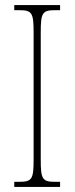

<svg xmlns="http://www.w3.org/2000/svg" viewBox="-20 -734 293 754"><path d="M36 0H216V-20H196C146 -20 140 -31 140 -108V-606C140 -683 146 -694 196 -694H216V-714H36V-694H56C106 -694 112 -683 112 -606V-108C112 -31 106 -20 56 -20H36Z"/></svg>

Font: Noto Serif Lao ExtraCondensed Thin
Style: Regular
Weight: 100
Width: 2
Designer: Monotype Design Team
Foundry: Monotype Imaging Inc.
Version: Version 2.003